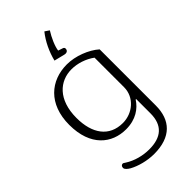

<svg xmlns="http://www.w3.org/2000/svg" viewBox="-286 -805 1112 1112"><g transform="rotate(-45 270.0 -249.0)"><path d="M310 -548C327 -544 340 -551 340 -568C340 -574 336 -578 331 -580L301 -590C305 -622 327 -671 350 -707L323 -725C286 -679 259 -621 245 -564ZM271 227C410 227 476 154 476 35V-425C429 -467 349 -498 280 -498C148 -498 42 -411 42 -240C42 -66 142 11 257 11C338 11 389 -27 418 -72H422V45C422 142 369 188 270 188C218 188 163 174 118 145C110 140 107 137 102 137C94 137 86 144 86 156C86 169 101 180 116 189C156 211 215 227 271 227ZM270 -28C158 -28 100 -111 100 -239C100 -389 183 -459 279 -459C328 -459 380 -442 421 -412V-170C421 -87 349 -28 270 -28Z"/></g></svg>

Font: Maitree Light
Style: Regular
Weight: 300
Designer: CadsonDemak Team
Foundry: CadsonDemak
Version: Version 1.000;PS 001.000;hotconv 1.0.88;makeotf.lib2.5.64775